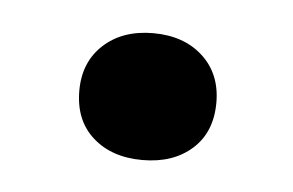

<svg xmlns="http://www.w3.org/2000/svg" viewBox="-27 -337 285 187"><g transform="rotate(5 116.0 -243.0)"><path d="M184 -243Q184 -214 165.5 -197.5Q147 -181 117 -181Q87 -181 68.5 -197.5Q50 -214 50 -243Q50 -271 68.5 -288Q87 -305 117 -305Q147 -305 165.5 -288Q184 -271 184 -243Z"/></g></svg>

Font: Yrsa SemiBold
Style: Regular
Weight: 600
Version: Version 2.004